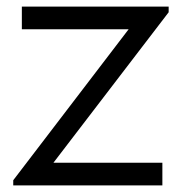

<svg xmlns="http://www.w3.org/2000/svg" viewBox="-20 -560 570 580"><path d="M470.5 0V-68.5H141.5L489.5 -523V-540H46V-471.5H368.5L20 -15.5V0Z"/></svg>

Font: Manrope
Style: Regular
Weight: 400
Designer: Mikhail Sharanda
Foundry: Mikhail Sharanda
Version: Version 4.505